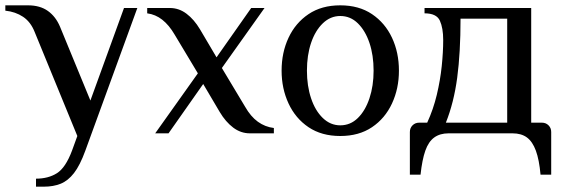

<svg xmlns="http://www.w3.org/2000/svg" viewBox="-30 -500 2111 720"><path d="M105 200V170Q151 170 183.5 149.5Q216 129 240 65L260 10L100 -380Q85 -418 56.5 -437Q28 -456 -10 -460V-480H75Q120 -480 149.5 -459Q179 -438 195 -400L309 -123L435 -470H485L290 65Q270 120 247.5 149Q225 178 197.5 189Q170 200 135 200Z M552 0 712 -225 625 -370Q604 -406 578.5 -426Q553 -446 522 -450V-470H607Q641 -470 669.5 -448.5Q698 -427 720 -390L782 -285L912 -470H962L802 -245L889 -100Q910 -63 937 -43.5Q964 -24 997 -20V0H907Q873 0 844.5 -21.5Q816 -43 794 -80L732 -185L602 0Z M1246 10Q1176 10 1127 -23Q1078 -56 1052 -112Q1026 -168 1026 -235Q1026 -303 1052 -358.5Q1078 -414 1127 -447Q1176 -480 1246 -480Q1316 -480 1365 -447Q1414 -414 1440 -358.5Q1466 -303 1466 -235Q1466 -168 1440 -112Q1414 -56 1365 -23Q1316 10 1246 10ZM1246 -30Q1284 -30 1312 -57.5Q1340 -85 1355.5 -131.5Q1371 -178 1371 -235Q1371 -293 1355.5 -339Q1340 -385 1312 -412.5Q1284 -440 1246 -440Q1209 -440 1180.5 -412.5Q1152 -385 1136.5 -339Q1121 -293 1121 -235Q1121 -178 1136.5 -131.5Q1152 -85 1180.5 -57.5Q1209 -30 1246 -30Z M1507 155V-5Q1507 -20 1517 -30Q1527 -40 1542 -40H1572Q1595 -90 1608 -144.5Q1621 -199 1626.5 -252Q1632 -305 1632 -350Q1632 -395 1619.5 -422.5Q1607 -450 1562 -450V-470H1962V-40H2002Q2017 -40 2027 -30Q2037 -20 2037 -5V155H1997Q1992 99 1979.5 65Q1967 31 1946 15.5Q1925 0 1892 0H1652Q1620 0 1598.5 15.5Q1577 31 1565 65Q1553 99 1547 155ZM1642 -40H1872V-430H1697Q1697 -302 1684.5 -208.5Q1672 -115 1642 -40Z"/></svg>

Font: El Messiri
Style: Regular
Weight: 400
Designer: Mohamed Gaber
Foundry: Kief Type Foundry
Version: Version 2.020